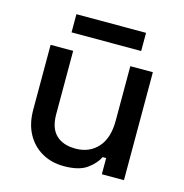

<svg xmlns="http://www.w3.org/2000/svg" viewBox="-100 -746 813 847"><g transform="rotate(15 307.0 -322.0)"><path d="M265 9Q209 9 165 -16Q121 -41 96 -87Q71 -133 71 -197V-493H174V-204Q174 -140 206 -109.5Q238 -79 295 -79Q358 -79 396.5 -121.5Q435 -164 435 -244V-493H538V0H437V-74H421Q407 -44 371 -17.5Q335 9 265 9ZM146 -570V-653H464V-570Z"/></g></svg>

Font: Space Grotesk Medium
Style: Regular
Weight: 500
Designer: Florian Karsten
Foundry: Florian Karsten
Version: Version 2.000